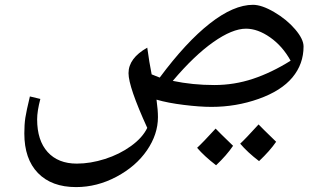

<svg xmlns="http://www.w3.org/2000/svg" viewBox="-20 -430 1329 790"><path d="M293 339.8Q192.4 339.8 136.2 282Q80.1 224.1 80.1 119.1Q80.1 82.5 84.2 54.9Q88.4 27.3 103 -33.2L146 -22.9Q132.8 27.3 132.8 61Q132.8 147.9 176 195.6Q219.2 243.2 295.9 243.2Q352.1 243.2 411.9 224.1Q471.7 205.1 519 170.9Q566.4 136.7 585.9 96.2Q508.8 -72.8 508.8 -128.9Q508.8 -190.4 585.9 -233.9Q594.2 -172.4 604 -124Q609.9 -121.1 637.2 -110.8Q745.6 -256.8 843.5 -333.5Q941.4 -410.2 1021 -410.2Q1057.1 -410.2 1108.4 -380.1Q1159.7 -350.1 1194.3 -309.6Q1229 -269 1229 -238.8Q1229 -166.5 1183.1 -111.3Q1137.2 -56.2 1044.4 -23.2Q951.7 9.8 850.1 9.8Q802.2 9.8 736.6 1.7Q670.9 -6.3 624 -20Q629.9 23.4 629.9 51.8Q629.9 122.6 584.7 188.5Q539.6 254.4 459.5 297.1Q379.4 339.8 293 339.8ZM992.2 -312Q936 -312 857.4 -256.6Q778.8 -201.2 690.9 -97.2Q772.9 -80.1 861.8 -80.1Q943.8 -80.1 1020.8 -105.7Q1097.7 -131.3 1175.8 -180.2Q1142.6 -240.2 1091.6 -276.1Q1040.5 -312 992.2 -312ZM939 169.9Q912.1 209.5 869.1 250Q820.8 212.9 791 178.2Q814 157.2 867.2 99.1Q877.4 110.4 939 169.9ZM1116.2 153.3Q1090.8 190.4 1045.9 232.9Q998.5 196.8 968.3 161.1Q988.8 142.6 1043.9 82Q1054.7 93.8 1116.2 153.3Z"/></svg>

Font: Droid Arabic Naskh Colored
Style: Regular
Weight: 400
Designer: Pascal Zoghbi
Foundry: Ascender Corporation
Version: Version 1.00